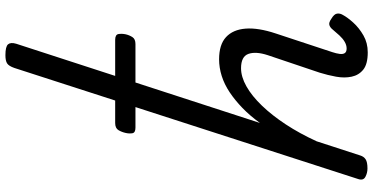

<svg xmlns="http://www.w3.org/2000/svg" viewBox="-346 -982 1344 691"><g transform="rotate(-90 325.5 -636.0)"><path d="M483 16Q441 16 421 0Q401 -16 395.5 -42Q390 -68 395.5 -98Q401 -128 410 -157L473 -344Q487 -387 477.5 -413.5Q468 -440 426 -440Q395 -440 360.5 -420.5Q326 -401 291 -364.5Q256 -328 223.5 -278.5Q191 -229 163 -168L112 -11Q108 2 98 8.5Q88 15 65 15Q49 15 35 7.5Q21 0 27 -18L427 -1256Q434 -1276 443.5 -1282Q453 -1288 473 -1288Q504 -1288 512 -1278.5Q520 -1269 514 -1249L229 -372Q255 -408 283 -435Q311 -462 339.5 -481Q368 -500 398 -509.5Q428 -519 458 -519Q511 -519 538 -494Q565 -469 568.5 -423.5Q572 -378 551 -315L484 -112Q479 -97 477.5 -85Q476 -73 480.5 -66.5Q485 -60 497 -60Q509 -60 521 -67Q533 -74 544 -86Q555 -98 565 -110Q572 -119 581 -122Q590 -125 604 -115Q621 -105 622.5 -94.5Q624 -84 618 -74Q609 -57 590 -36Q571 -15 544 0.5Q517 16 483 16ZM212 -820Q194 -820 192 -831Q190 -842 193 -855Q196 -869 203 -881Q210 -893 229 -893H528Q547 -893 549 -881Q551 -869 548 -855Q545 -842 538 -831Q531 -820 513 -820Z"/></g></svg>

Font: Playwrite NL
Style: Regular
Weight: 400
Designer: Veronika Burian, José Scaglione
Foundry: TypeTogether
Version: Version 1.002